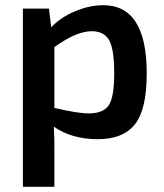

<svg xmlns="http://www.w3.org/2000/svg" viewBox="-20 -523 631 738"><path d="M377 -503Q544 -503 544 -241Q544 -102 498.5 -45Q453 12 356 12Q256 12 187 -36Q190 20 189 66V195H68V-490H168L177 -418Q211 -455 267 -479Q323 -503 377 -503ZM320 -87Q376 -87 397.5 -117.5Q419 -148 419 -242Q419 -334 399.5 -368.5Q380 -403 332 -403Q274 -403 189 -342V-108Q281 -87 320 -87Z"/></svg>

Font: Exo 2 Semi Bold
Style: Regular
Weight: 600
Designer: Natanael Gama
Version: Version 1.001;PS 001.001;hotconv 1.0.88;makeotf.lib2.5.64775